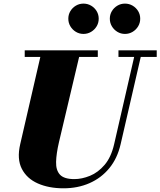

<svg xmlns="http://www.w3.org/2000/svg" viewBox="-20 -1029 888 1064"><path d="M588.6 -925.4Q588.6 -948.5 600 -967.4Q611.4 -986.3 630.4 -997.6Q649.5 -1009 672.6 -1009Q695.7 -1009 715 -997.6Q734.2 -986.3 745.6 -967.4Q757 -948.5 757 -925.4Q757 -902.3 745.6 -883.2Q734.2 -864.1 715 -852.6Q695.7 -841 672.6 -841Q649.5 -841 630.4 -852.6Q611.4 -864.1 600 -883.2Q588.6 -902.3 588.6 -925.4ZM358.6 -925.4Q358.6 -948.5 370 -967.4Q381.4 -986.3 400.4 -997.6Q419.5 -1009 442.6 -1009Q465.7 -1009 485 -997.6Q504.2 -986.3 515.6 -967.4Q527 -948.5 527 -925.4Q527 -902.3 515.6 -883.2Q504.2 -864.1 485 -852.6Q465.7 -841 442.6 -841Q419.5 -841 400.4 -852.6Q381.4 -864.1 370 -883.2Q358.6 -902.3 358.6 -925.4ZM117 -750H522V-713.5H418.5L306.5 -240Q292 -177.5 290.8 -131.8Q289.5 -86 312.2 -61.2Q335 -36.5 392 -36.5Q434 -36.5 478.8 -54.8Q523.5 -73 559.8 -115.5Q596 -158 612.5 -230L723.5 -713.5H636.5V-750H848.5V-713.5H760L648.5 -230Q630.5 -151.5 585.8 -97Q541 -42.5 476 -14Q411 14.5 332 14.5Q250.5 14.5 189.5 -12.5Q128.5 -39.5 100.8 -93.8Q73 -148 92 -230L203.5 -713.5H117Z"/></svg>

Font: Bodoni* 06pt Fatface
Style: Italic
Weight: 900
Italic angle: -13°
Version: Version 2.3